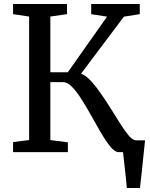

<svg xmlns="http://www.w3.org/2000/svg" viewBox="-20 -763 750 963"><path d="M45.5 0V-50.5L126 -60.5V-680L45.5 -692V-743H316V-692L232.5 -680V-400.5H320L517 -679.5L437.5 -692V-743H681V-692L601.5 -679.5L386.5 -393.5Q413 -383 438 -355.2Q463 -327.5 487 -292Q512.5 -256 536.5 -217.2Q560.5 -178.5 582.2 -144.2Q604 -110 622.2 -87.2Q640.5 -64.5 654.5 -61L661 -59H707.5Q704 -25.5 699.5 17.8Q695 61 690.5 104Q686 147 682 180H616Q613 139.5 606.8 88.5Q600.5 37.5 597 0H575Q554.5 0 529.8 -32Q505 -64 477.5 -112.5Q450 -161 422.5 -209.5Q401 -247 379.5 -279.2Q358 -311.5 337.2 -331.2Q316.5 -351 297.5 -351H232.5V-60.5L320.5 -49V0Z"/></svg>

Font: Merriweather
Style: Regular
Weight: 400
Designer: Eben Sorkin
Foundry: Eben Sorkin
Version: Version 2.100; ttfautohint (v1.7.19-72a1) -l 8 -r 50 -G 200 